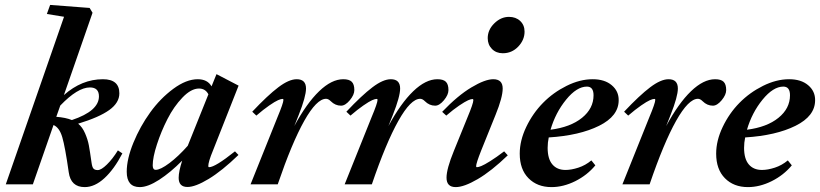

<svg xmlns="http://www.w3.org/2000/svg" viewBox="-20 -745 3314 776"><path d="M3.4 0 238.8 -677.2 169.4 -688.5 182.6 -725.1 342.3 -712.9 354 -693.4 238.3 -360.8Q310.5 -424.8 396 -424.8Q462.4 -424.8 462.4 -367.7Q462.4 -329.6 421.6 -300.3Q380.9 -271 295.9 -245.1Q313 -231.4 324 -205.8Q335 -180.2 339.1 -157.7Q343.3 -135.3 350.1 -86.9Q352.5 -69.3 357.9 -63.5Q363.3 -57.6 375 -57.6Q389.2 -57.6 412.1 -80.1Q435.1 -102.5 456.5 -137.2L474.6 -125Q441.4 -61 402.1 -24.9Q362.8 11.2 322.3 11.2Q266.1 11.2 257.8 -48.8Q243.2 -151.4 231.7 -190.4Q220.2 -229.5 196.3 -239.7L112.8 0ZM343.3 -391.6Q293.9 -391.6 223.6 -318.4L207.5 -272.9Q245.6 -270 270.5 -259.8Q379.9 -296.4 379.9 -355.5Q379.9 -391.6 343.3 -391.6Z M544.9 11.2Q492.2 11.2 492.2 -50.8Q492.2 -102.5 519.3 -168.5Q546.4 -234.4 587.2 -290.8Q627.9 -347.2 680.4 -386Q732.9 -424.8 779.3 -424.8Q818.4 -424.8 835 -396L855 -445.3L944.3 -398.9L840.8 -136.7Q821.8 -90.8 821.8 -73.7Q821.8 -69.3 825.2 -69.3Q849.6 -69.3 929.7 -133.3L943.8 -118.7Q877 -54.2 823.2 -21.7Q769.5 10.7 737.8 10.7Q702.1 10.7 702.1 -26.4Q702.1 -51.8 716.3 -95.7Q668.9 -47.9 623.3 -18.3Q577.6 11.2 544.9 11.2ZM597.2 -76.7Q597.2 -58.6 609.4 -58.6Q628.4 -58.6 664.6 -85.7Q700.7 -112.8 738.8 -155.8L822.3 -363.8Q810.1 -387.2 784.2 -387.2Q752.4 -387.2 717.5 -350.8Q682.6 -314.5 657 -264.2Q631.3 -213.9 614.3 -161.4Q597.2 -108.9 597.2 -76.7Z M992.7 0 1101.6 -271.5Q1125.5 -328.6 1125.5 -341.3Q1125.5 -345.2 1121.6 -345.2Q1115.7 -345.2 1103.8 -340.1Q1091.8 -335 1068.1 -318.6Q1044.4 -302.2 1016.1 -277.8L999.5 -293.5Q1062 -359.9 1105 -392.3Q1147.9 -424.8 1179.2 -424.8Q1216.8 -424.8 1216.8 -387.2Q1216.8 -355 1187.5 -280.8L1169.4 -235.4Q1219.2 -327.6 1269.8 -376.2Q1320.3 -424.8 1367.2 -424.8Q1391.1 -424.8 1401.6 -414.6Q1412.1 -404.3 1412.1 -380.9Q1412.1 -361.8 1393.8 -339.8Q1375.5 -317.9 1358.4 -317.9Q1335 -317.9 1316.9 -335.9Q1307.1 -345.7 1297.9 -345.7Q1259.8 -345.7 1209.7 -256.6Q1159.7 -167.5 1102.5 0Z M1373 0 1481.9 -271.5Q1505.9 -328.6 1505.9 -341.3Q1505.9 -345.2 1502 -345.2Q1496.1 -345.2 1484.1 -340.1Q1472.2 -335 1448.5 -318.6Q1424.8 -302.2 1396.5 -277.8L1379.9 -293.5Q1442.4 -359.9 1485.4 -392.3Q1528.3 -424.8 1559.6 -424.8Q1597.2 -424.8 1597.2 -387.2Q1597.2 -355 1567.9 -280.8L1549.8 -235.4Q1599.6 -327.6 1650.1 -376.2Q1700.7 -424.8 1747.6 -424.8Q1771.5 -424.8 1782 -414.6Q1792.5 -404.3 1792.5 -380.9Q1792.5 -361.8 1774.2 -339.8Q1755.9 -317.9 1738.8 -317.9Q1715.3 -317.9 1697.3 -335.9Q1687.5 -345.7 1678.2 -345.7Q1640.1 -345.7 1590.1 -256.6Q1540 -167.5 1482.9 0Z M2012.2 -529.8Q1985.4 -529.8 1968.3 -547.1Q1951.2 -564.5 1951.2 -590.8Q1951.2 -624.5 1977.8 -650.6Q2004.4 -676.8 2037.1 -676.8Q2064.9 -676.8 2082.5 -660.2Q2100.1 -643.6 2100.1 -617.2Q2100.1 -583.5 2074.5 -556.6Q2048.8 -529.8 2012.2 -529.8ZM1821.8 11.2Q1784.7 11.2 1784.7 -26.9Q1784.7 -62.5 1814.5 -135.3L1869.6 -271Q1893.1 -327.1 1893.1 -340.3Q1893.1 -344.7 1889.2 -344.7Q1883.3 -344.7 1871.6 -339.6Q1859.9 -334.5 1835.9 -318.4Q1812 -302.2 1783.7 -277.8L1767.1 -293Q1830.1 -358.9 1885.3 -391.8Q1940.4 -424.8 1973.6 -424.8Q2011.7 -424.8 2011.7 -387.2Q2011.7 -351.6 1982.9 -280.8L1924.8 -136.7Q1904.3 -85 1904.3 -73.2Q1904.3 -69.3 1907.7 -69.3Q1913.6 -69.3 1925.3 -74Q1937 -78.6 1961.7 -94Q1986.3 -109.4 2017.6 -133.3L2032.2 -117.2Q1965.8 -53.2 1910.6 -21Q1855.5 11.2 1821.8 11.2Z M2209 11.2Q2151.4 11.2 2116 -24.7Q2080.6 -60.5 2080.6 -124Q2080.6 -176.8 2106.9 -231.9Q2133.3 -287.1 2174.6 -329.1Q2215.8 -371.1 2269.8 -397.9Q2323.7 -424.8 2375.5 -424.8Q2423.8 -424.8 2452.4 -400.6Q2481 -376.5 2480.5 -339.8Q2480.5 -275.9 2401.4 -236.6Q2322.3 -197.3 2197.8 -189.5Q2193.4 -168.5 2193.4 -147.5Q2193.4 -103 2212.4 -80.6Q2231.4 -58.1 2265.6 -58.1Q2289.1 -58.1 2317.6 -67.4Q2346.2 -76.7 2370.1 -96.7L2386.2 -76.7Q2353.5 -37.1 2305.2 -12.9Q2256.8 11.2 2209 11.2ZM2352.1 -395Q2311 -395 2268.1 -342.3Q2225.1 -289.6 2205.1 -220.7Q2285.6 -231 2332.3 -268.8Q2378.9 -306.6 2378.9 -359.9Q2378.9 -395 2352.1 -395Z M2495.6 0 2604.5 -271.5Q2628.4 -328.6 2628.4 -341.3Q2628.4 -345.2 2624.5 -345.2Q2618.7 -345.2 2606.7 -340.1Q2594.7 -335 2571 -318.6Q2547.4 -302.2 2519 -277.8L2502.4 -293.5Q2564.9 -359.9 2607.9 -392.3Q2650.9 -424.8 2682.1 -424.8Q2719.7 -424.8 2719.7 -387.2Q2719.7 -355 2690.4 -280.8L2672.4 -235.4Q2722.2 -327.6 2772.7 -376.2Q2823.2 -424.8 2870.1 -424.8Q2894 -424.8 2904.5 -414.6Q2915 -404.3 2915 -380.9Q2915 -361.8 2896.7 -339.8Q2878.4 -317.9 2861.3 -317.9Q2837.9 -317.9 2819.8 -335.9Q2810.1 -345.7 2800.8 -345.7Q2762.7 -345.7 2712.6 -256.6Q2662.6 -167.5 2605.5 0Z M3002.9 11.2Q2945.3 11.2 2909.9 -24.7Q2874.5 -60.5 2874.5 -124Q2874.5 -176.8 2900.9 -231.9Q2927.2 -287.1 2968.5 -329.1Q3009.8 -371.1 3063.7 -397.9Q3117.7 -424.8 3169.4 -424.8Q3217.8 -424.8 3246.3 -400.6Q3274.9 -376.5 3274.4 -339.8Q3274.4 -275.9 3195.3 -236.6Q3116.2 -197.3 2991.7 -189.5Q2987.3 -168.5 2987.3 -147.5Q2987.3 -103 3006.3 -80.6Q3025.4 -58.1 3059.6 -58.1Q3083 -58.1 3111.6 -67.4Q3140.1 -76.7 3164.1 -96.7L3180.2 -76.7Q3147.5 -37.1 3099.1 -12.9Q3050.8 11.2 3002.9 11.2ZM3146 -395Q3105 -395 3062 -342.3Q3019 -289.6 2999 -220.7Q3079.6 -231 3126.2 -268.8Q3172.9 -306.6 3172.9 -359.9Q3172.9 -395 3146 -395Z"/></svg>

Font: Elstob 18pt
Style: Bold Italic
Weight: 700
Italic angle: -20°
Designer: Peter S. Baker
Version: Version 1.015